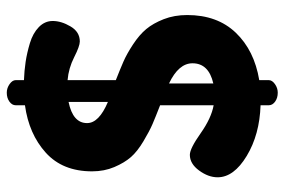

<svg xmlns="http://www.w3.org/2000/svg" viewBox="-160 -648 860 581"><g transform="rotate(-90 270.5 -358.0)"><path d="M242 25V0Q153 -3 88.5 -42Q24 -81 24 -130Q24 -158 44.5 -186Q65 -214 92 -214Q111 -214 157 -181.5Q203 -149 242 -142V-304Q206 -318 185 -327Q164 -336 133 -354.5Q102 -373 85 -392.5Q68 -412 55 -442.5Q42 -473 42 -510Q42 -599 98.5 -650Q155 -701 242 -713V-741Q242 -752 253 -760Q264 -768 280 -768Q294 -768 306 -759.5Q318 -751 318 -741V-716Q346 -715 373 -711Q400 -707 430 -698Q460 -689 478.5 -671Q497 -653 497 -629Q497 -603 480.5 -575Q464 -547 435 -547Q421 -547 387.5 -564Q354 -581 318 -584V-438Q351 -425 374 -415Q397 -405 426 -386Q455 -367 472.5 -346Q490 -325 502.5 -293Q515 -261 515 -222Q515 -131 461.5 -75Q408 -19 318 -4V25Q318 35 306 43.5Q294 52 280 52Q264 52 253 44Q242 36 242 25ZM369 -206Q369 -248 308 -277V-143Q369 -157 369 -206ZM188 -525Q188 -489 252 -462V-581Q188 -568 188 -525Z"/></g></svg>

Font: Dosis
Style: ExtraBold
Weight: 800
Designer: EdgarTolentino, PabloImpallari, IginoMarini
Foundry: EdgarTolentino, PabloImpallari, IginoMarini
Version: Version 1.007